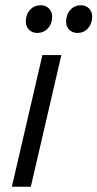

<svg xmlns="http://www.w3.org/2000/svg" viewBox="-20 -709 370 729"><path d="M274 -584Q255 -584 243 -596Q231 -608 231 -627Q231 -654 247 -671.5Q263 -689 287 -689Q306 -689 318 -677Q330 -665 330 -646Q330 -620 314.5 -602Q299 -584 274 -584ZM121 -584Q102 -584 90 -596.5Q78 -609 78 -627Q78 -654 94 -671.5Q110 -689 135 -689Q154 -689 166 -676.5Q178 -664 178 -646Q178 -619 162 -601.5Q146 -584 121 -584ZM213 -500 97 0H25L141 -500Z"/></svg>

Font: Kantumruy Pro
Style: Italic
Weight: 400
Italic angle: -13°
Designer: Sovichet Tep
Foundry: Sovichet Tep
Version: Version 1.002